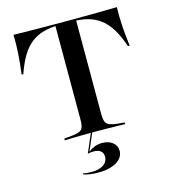

<svg xmlns="http://www.w3.org/2000/svg" viewBox="-113 -662 846 952"><g transform="rotate(-15 309.5 -186.5)"><path d="M302.4 -2.4Q271.8 -2.4 244.8 -2Q217.7 -1.6 195.6 -1.2Q173.4 -0.8 154.8 0V-8.9L195.2 -12.9Q233.9 -16.9 245.2 -29Q256.5 -41.1 256.5 -78.2V-201.6H362.9V-78.2Q362.9 -41.1 374.6 -29Q386.3 -16.9 425 -12.1L464.5 -8.9V0Q447.6 -0.8 424.6 -1.2Q401.6 -1.6 375 -2Q348.4 -2.4 317.7 -2.4H310.5ZM280.6 -559.7Q233.1 -559.7 196.8 -550Q160.5 -540.3 132.3 -518.5Q104 -496.8 81.9 -460.5Q59.7 -424.2 41.1 -370.2H32.3Q39.5 -425 42.7 -475Q46 -525 44.4 -571Q87.1 -570.2 142.3 -569.4Q197.6 -568.5 275.8 -568.5H343.5Q421.8 -568.5 477 -569.4Q532.3 -570.2 575 -571Q573.4 -525 576.6 -475Q579.8 -425 587.1 -370.2H578.2Q559.7 -424.2 537.5 -460.5Q515.3 -496.8 487.1 -518.5Q458.9 -540.3 422.6 -550Q386.3 -559.7 338.7 -559.7ZM256.5 -201.6V-562.9H362.9V-201.6ZM275 197.6Q254 197.6 233.5 194.8Q212.9 191.9 199.2 187.1L200 181.5Q208.1 183.9 219.8 185.1Q231.5 186.3 243.5 186.3Q281.5 186.3 304 171Q326.6 155.6 326.6 129.8Q326.6 110.5 314.1 100.4Q301.6 90.3 277.4 90.3Q269.4 90.3 262.1 91.1Q254.8 91.9 247.6 94.4L293.5 -12.9H300.8L258.1 86.3Q273.4 74.2 291.1 67.3Q308.9 60.5 328.2 60.5Q362.1 60.5 383.1 77Q404 93.5 404 120.2Q404 154.8 369 176.2Q333.9 197.6 275 197.6Z"/></g></svg>

Font: Playfair 144pt SemiExpanded SemiBold
Style: Regular
Weight: 600
Width: 6
Designer: Claus Eggers Sørensen
Foundry: Claus Eggers Sørensen
Version: Version 2.203